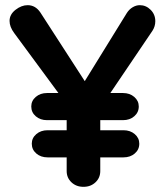

<svg xmlns="http://www.w3.org/2000/svg" viewBox="-20 -723 636 743"><path d="M570 -604 407 -363H456Q482 -363 499.5 -348Q517 -333 517 -311Q517 -288 499.5 -273Q482 -258 456 -258H368V-219H458Q484 -219 501.5 -204Q519 -189 519 -167Q519 -144 501.5 -129Q484 -114 458 -114H368V-61Q368 -35 349.5 -17.5Q331 0 303 0Q275 0 256.5 -17.5Q238 -35 238 -61V-114H164Q138 -114 120.5 -129Q103 -144 103 -167Q103 -189 120.5 -204Q138 -219 164 -219H238V-258H162Q136 -258 118.5 -273Q101 -288 101 -311Q101 -333 118.5 -348Q136 -363 162 -363H206L35 -595Q17 -619 17 -642Q17 -667 40 -685Q63 -703 87 -703Q117 -703 136 -675L308 -409L471 -673Q480 -687 493.5 -695Q507 -703 521 -703Q545 -703 563 -685Q581 -667 581 -641Q581 -621 570 -604Z"/></svg>

Font: Quicksand
Style: Bold
Weight: 700
Version: Version 3.000